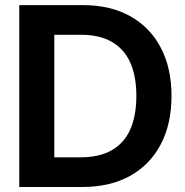

<svg xmlns="http://www.w3.org/2000/svg" viewBox="-20 -748 739 768"><path d="M308.6 0H123V-118.7H301.3Q377.4 -118.7 427.2 -147.2Q477.1 -175.8 501.2 -230.7Q525.4 -285.6 525.4 -364.3Q525.4 -442.9 501.2 -497.3Q477.1 -551.8 427.7 -580.3Q378.4 -608.9 303.7 -608.9H119.6V-727.5H313Q421.4 -727.5 500.7 -683.3Q580.1 -639.2 623 -557.6Q666 -476.1 666 -364.3Q666 -252 623 -170.4Q580.1 -88.9 500.2 -44.4Q420.4 0 308.6 0ZM197.3 -727.5V0H57.1V-727.5Z"/></svg>

Font: Inter Cardless Display
Style: Bold
Weight: 700
Designer: Rasmus Andersson
Foundry: rsms
Version: Version 4.001;git-9221beed3